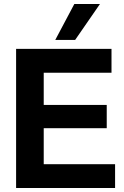

<svg xmlns="http://www.w3.org/2000/svg" viewBox="-20 -946 623 966"><path d="M61 0V-700H541V-580H200V-418H517V-301H200V-120H559V0ZM258 -745 354 -926H483L358 -745Z"/></svg>

Font: Georama ExtraCondensed Thin SemiBold
Style: Regular
Weight: 600
Version: Version 1.001